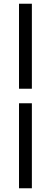

<svg xmlns="http://www.w3.org/2000/svg" viewBox="-20 -758 274 1030"><path d="M82 252V-204H151V252ZM82 -282V-738H151V-282Z"/></svg>

Font: Gantari
Style: Regular
Weight: 400
Designer: Anugrah Pasau
Foundry: Lafontype
Version: Version 1.000; ttfautohint (v1.8.4)